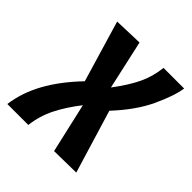

<svg xmlns="http://www.w3.org/2000/svg" viewBox="-174 -654 764 764"><g transform="rotate(45 208.0 -272.0)"><path d="M319 -541H435Q428 -493 393.5 -419Q359 -345 287 -268L368 -1L245 1L197 -209Q157 -158 131.5 -108Q106 -58 99 0H-19Q-9 -73 29 -142Q67 -211 135 -282L58 -541L180 -545L226 -338Q269 -395 291 -441Q313 -487 319 -541Z"/></g></svg>

Font: Georama SemiCondensed SemiBold
Style: Italic
Weight: 600
Width: 4
Italic angle: -9°
Designer: Jean-Baptiste Levee
Foundry: Production Type
Version: Version 1.000